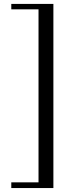

<svg xmlns="http://www.w3.org/2000/svg" viewBox="-20 -805 402 971"><path d="M37.1 117.2H174.8V-757.8H37.1V-785.2H250V146H37.1Z"/></svg>

Font: Dehuti Alt
Style: Book
Weight: 400
Version: Version 1.2